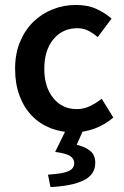

<svg xmlns="http://www.w3.org/2000/svg" viewBox="-20 -523 502 776"><path d="M278 12Q228 12 184.5 -5Q141 -22 109 -55Q77 -88 59 -136Q41 -184 41 -245Q41 -306 61 -354Q81 -402 115 -435Q149 -468 193.5 -485.5Q238 -503 287 -503Q335 -503 369.5 -487Q404 -471 431 -448L375 -373Q355 -390 335.5 -399.5Q316 -409 293 -409Q233 -409 196 -364.5Q159 -320 159 -245Q159 -171 195.5 -126.5Q232 -82 290 -82Q319 -82 344.5 -94.5Q370 -107 391 -124L438 -48Q403 -18 361.5 -3Q320 12 278 12ZM184 233 174 183Q235 179 257.5 168.5Q280 158 280 136Q280 119 264 108Q248 97 203 91L249 -3H319L290 62Q326 71 345.5 87.5Q365 104 365 135Q365 183 318 206Q271 229 184 233Z"/></svg>

Font: CV Source Sans Light
Style: Bold
Weight: 600
Designer: Paul D. Hunt
Foundry: Adobe Systems Incorporated
Version: Version 3.001